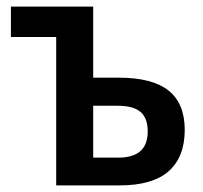

<svg xmlns="http://www.w3.org/2000/svg" viewBox="-20 -561 614 581"><path d="M262 -326H339Q441 -326 490 -287Q539 -248 539 -168Q539 -86 490.5 -43Q442 0 342 0H150V-449H13V-541H262ZM262 -241V-84H338Q427 -84 427 -163Q427 -204 405 -222.5Q383 -241 336 -241Z"/></svg>

Font: Noto Sans Display Medium Narrow
Style: Regular
Weight: 500
Width: 4
Designer: Monotype Design team
Foundry: Monotype Imaging Inc.
Version: Version 1.000